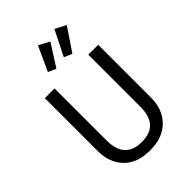

<svg xmlns="http://www.w3.org/2000/svg" viewBox="-273 -1073 1206 1206"><g transform="rotate(-45 330.0 -470.5)"><path d="M296.9 -953.1 369.1 -915 274.9 -767.1 222.2 -790ZM442.9 -953.1 515.1 -915 412.1 -762.2 358.9 -785.2ZM566.9 -688V-219.2Q566.9 -115.2 504.4 -51.5Q441.9 12.2 329.1 12.2Q215.3 12.2 154.1 -51.3Q92.8 -114.7 92.8 -219.2V-688H179.2V-226.1Q179.2 -62 329.1 -62Q405.8 -62 442.4 -103Q479 -144 479 -226.1V-688Z"/></g></svg>

Font: Fira Sans Book
Style: Regular
Weight: 350
Designer: Carrois Corporate & Edenspiekermann AG
Foundry: Carrois Corporate GbR & Edenspiekermann AG
Version: Version 4.203;PS 004.203;hotconv 1.0.88;makeotf.lib2.5.64775